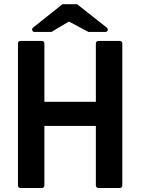

<svg xmlns="http://www.w3.org/2000/svg" viewBox="-20 -909 688 929"><path d="M455.6 0.5Q450.7 0.5 447.3 -2.9Q443.8 -6.3 443.8 -11.2V-299.8H194.8V-11.2Q194.8 -6.3 191.4 -2.9Q188 0.5 183.1 0.5H78.6Q73.2 0.5 70.1 -2.9Q66.9 -6.3 66.9 -11.2V-699.2Q66.9 -704.1 70.1 -707.5Q73.2 -710.9 78.6 -710.9H183.1Q188 -710.9 191.4 -707.5Q194.8 -704.1 194.8 -699.2V-416.5H443.8V-699.2Q443.8 -704.1 447.3 -707.5Q450.7 -710.9 455.6 -710.9H560.1Q565.4 -710.9 568.6 -707.5Q571.8 -704.1 571.8 -699.2V-11.2Q571.8 -6.3 568.6 -2.9Q565.4 0.5 560.1 0.5ZM147.5 -754.4Q143.1 -754.4 140.1 -756.6Q137.2 -758.8 136 -762.2Q134.8 -765.6 135.7 -769.3Q136.7 -772.9 140.1 -775.4L282.2 -888.7H353L496.6 -775.4Q500 -772.9 501 -769.3Q502 -765.6 501 -762.2Q500 -758.8 497.1 -756.6Q494.1 -754.4 489.7 -754.4H408.2L313.5 -804.7Q293 -792.5 271.2 -779.8Q249.5 -767.1 229 -754.4Z"/></svg>

Font: Alte DIN 1451 Mittelschrift
Style: Bold
Weight: 700
Designer: Peter Wiegel
Foundry: Peter Wiegel
Version: Version 1.003